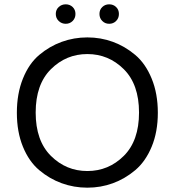

<svg xmlns="http://www.w3.org/2000/svg" viewBox="-20 -860 807 888"><path d="M265.5 -666.5Q322 -687 384 -687Q446 -687 502 -666.5Q558 -646 605.5 -606Q653 -566 681.5 -496.5Q710 -427 710 -338.5Q710 -250 681.5 -181.5Q653 -113 605.5 -73Q558 -33 502 -12.5Q446 8 384 8Q322 8 265.5 -12.5Q209 -33 161.5 -73Q114 -113 86 -181.5Q58 -250 58 -338.5Q58 -427 86 -496.5Q114 -566 161.5 -606Q209 -646 265.5 -666.5ZM552.5 -540Q482 -610 384 -610Q286 -610 215.5 -540Q145 -470 145 -339.5Q145 -209 215.5 -139Q286 -69 384 -69Q482 -69 552.5 -139Q623 -209 623 -339.5Q623 -470 552.5 -540ZM284 -750Q265 -750 251.5 -763Q238 -776 238 -795.5Q238 -815 251.5 -827.5Q265 -840 284 -840Q303 -840 316 -827.5Q329 -815 329 -795.5Q329 -776 316 -763Q303 -750 284 -750ZM485 -750Q466 -750 453 -763Q440 -776 440 -795.5Q440 -815 453 -827.5Q466 -840 485 -840Q504 -840 517 -827.5Q530 -815 530 -795.5Q530 -776 517 -763Q504 -750 485 -750Z"/></svg>

Font: Merge One
Style: Regular
Weight: 400
Designer: Kosal Sen
Foundry: Philatype
Version: Version 1.001